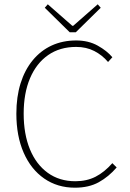

<svg xmlns="http://www.w3.org/2000/svg" viewBox="-20 -860 602 892"><path d="M328 12Q247 12 185.5 -30.5Q124 -73 90 -150.5Q56 -228 56 -332Q56 -410 75.5 -472.5Q95 -535 132 -580Q169 -625 220 -648.5Q271 -672 334 -672Q391 -672 434 -648Q477 -624 502 -594L482 -572Q455 -604 418 -623Q381 -642 334 -642Q258 -642 203.5 -604Q149 -566 119.5 -496.5Q90 -427 90 -332Q90 -237 119 -166.5Q148 -96 202 -57Q256 -18 330 -18Q383 -18 424 -39Q465 -60 502 -102L522 -82Q485 -39 439 -13.5Q393 12 328 12ZM304 -710 188 -824 202 -840 316 -740H320L434 -840L448 -824L332 -710Z"/></svg>

Font: Source Sans 3 Variable
Style: Regular
Weight: 200
Designer: Paul D. Hunt
Foundry: Adobe Systems Incorporated
Version: Version 3.026